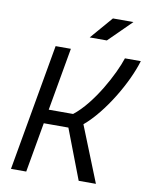

<svg xmlns="http://www.w3.org/2000/svg" viewBox="-96 -965 817 1035"><g transform="rotate(10 312.5 -447.0)"><path d="M36.6 0H120.1L168 -272.9H302.7L407.2 0H501.5L379.4 -304.7C486.3 -394.5 589.8 -573.7 625 -693.4H538.1C509.8 -605.5 417 -428.7 314.9 -349.6H181.6L242.2 -693.4H158.7ZM331.5 -771.5H425.3L549.3 -894H437Z"/></g></svg>

Font: Cascadia Mono SemiLight
Style: Italic
Weight: 350
Italic angle: -10°
Monospace: yes
Designer: Aaron Bell
Foundry: Saja Typeworks
Version: Version 2404.023